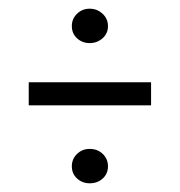

<svg xmlns="http://www.w3.org/2000/svg" viewBox="-20 -505 413 441"><path d="M46 -263V-316H327V-263ZM186 -84Q169 -84 157 -95Q145 -106 145 -123Q145 -140 157 -151.5Q169 -163 186 -163Q204 -163 216 -151.5Q228 -140 228 -123Q228 -106 216 -95Q204 -84 186 -84ZM186 -406Q169 -406 157 -417Q145 -428 145 -445Q145 -462 157 -473.5Q169 -485 186 -485Q203 -485 215.5 -473.5Q228 -462 228 -445Q228 -428 215.5 -417Q203 -406 186 -406Z"/></svg>

Font: Alumni Sans Medium
Style: Regular
Weight: 500
Designer: Robert E. Leuschke
Foundry: Robert E. Leuschke
Version: Version 1.018